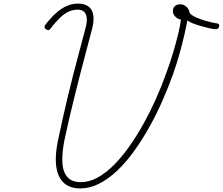

<svg xmlns="http://www.w3.org/2000/svg" viewBox="-20 -1035 1246 1074"><path d="M429 19Q343 19 310.5 -48Q278 -115 303 -243Q316 -306 330 -368Q344 -430 359 -493.5Q374 -557 390.5 -620.5Q407 -684 424 -748Q441 -812 458 -876Q467 -909 465.5 -932Q464 -955 451.5 -968Q439 -981 414 -981Q388 -981 364 -970Q340 -959 315.5 -935.5Q291 -912 263 -876Q257 -867 251 -866.5Q245 -866 236 -872Q229 -878 229 -884.5Q229 -891 235 -898Q265 -937 294.5 -963Q324 -989 354.5 -1002Q385 -1015 416 -1015Q453 -1015 475 -998.5Q497 -982 502 -949Q507 -916 494 -869Q478 -808 461.5 -746Q445 -684 429 -622Q413 -560 397.5 -497.5Q382 -435 367.5 -373Q353 -311 340 -249Q326 -177 329 -125Q332 -73 357 -44.5Q382 -16 432 -16Q478 -16 524.5 -41Q571 -66 616 -111Q661 -156 702.5 -214.5Q744 -273 782 -341.5Q820 -410 852.5 -482.5Q885 -555 910 -626Q934 -691 950 -746Q966 -801 977 -846Q988 -891 992 -925Q971 -930 959 -943.5Q947 -957 947 -972Q947 -992 959 -1001.5Q971 -1011 989 -1011Q1007 -1011 1022 -998Q1037 -985 1041 -963Q1049 -951 1073 -939.5Q1097 -928 1130 -918.5Q1163 -909 1199 -903Q1205 -901 1206 -896Q1207 -891 1205 -885Q1203 -879 1198.5 -875Q1194 -871 1187 -872Q1176 -871 1153 -876.5Q1130 -882 1105 -889Q1080 -896 1058.5 -904.5Q1037 -913 1028 -921Q1021 -882 1010.5 -837Q1000 -792 985.5 -739Q971 -686 948 -620Q920 -542 886 -465.5Q852 -389 811.5 -317.5Q771 -246 726.5 -185Q682 -124 633.5 -78.5Q585 -33 533.5 -7Q482 19 429 19Z"/></svg>

Font: Playwrite MX Thin
Style: Regular
Weight: 250
Designer: Veronika Burian, José Scaglione
Foundry: TypeTogether
Version: Version 1.002